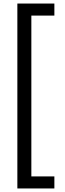

<svg xmlns="http://www.w3.org/2000/svg" viewBox="-20 -820 366 1084"><path d="M78 244V-800H287V-732H157V176H287V244Z"/></svg>

Font: Noto Sans Malayalam ExtraCondensed
Style: Regular
Weight: 400
Width: 2
Designer: Jelle Bosma - Monotype Design Team
Foundry: Monotype Imaging Inc.
Version: Version 2.104; ttfautohint (v1.8.4.7-5d5b)